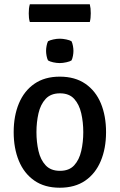

<svg xmlns="http://www.w3.org/2000/svg" viewBox="-20 -865 560 898"><path d="M476 -247Q476 -170.5 451.2 -111.8Q426.5 -53 378.5 -20Q330.5 13 259.5 13Q188.5 13 140.5 -20.5Q92.5 -54 68.2 -112.8Q44 -171.5 44 -247Q44 -323 68.5 -381.5Q93 -440 141 -473.2Q189 -506.5 259.5 -506.5Q331 -506.5 379.2 -473.2Q427.5 -440 451.8 -381.5Q476 -323 476 -247ZM150.5 -247Q150.5 -200.5 160 -159Q169.5 -117.5 193.5 -91.8Q217.5 -66 260.5 -66Q303.5 -66 327 -91.8Q350.5 -117.5 360 -159Q369.5 -200.5 369.5 -247Q369.5 -293.5 360 -335Q350.5 -376.5 327 -402.5Q303.5 -428.5 260.5 -428.5Q217.5 -428.5 193.5 -402.5Q169.5 -376.5 160 -335Q150.5 -293.5 150.5 -247ZM195.5 -627Q195.5 -638 197.8 -650.2Q200 -662.5 204.5 -672Q213.5 -677 229.2 -680.5Q245 -684 259.5 -684Q273.5 -684 290 -680.5Q306.5 -677 314.5 -672Q319 -662.5 321.2 -650Q323.5 -637.5 323.5 -627Q323.5 -616.5 321.2 -604Q319 -591.5 314.5 -582.5Q307.5 -577.5 290.5 -573.8Q273.5 -570 259.5 -570Q245 -570 229 -573.5Q213 -577 204.5 -582.5Q200 -591.5 197.8 -604Q195.5 -616.5 195.5 -627ZM119.5 -762Q116.5 -772 115.5 -781.2Q114.5 -790.5 114.5 -802.5Q114.5 -815 115.5 -824.5Q116.5 -834 119.5 -845H400Q402.5 -834 403.5 -825.2Q404.5 -816.5 404.5 -803Q404.5 -791 403.5 -781.5Q402.5 -772 400 -762Z"/></svg>

Font: Signika Light
Style: Regular
Weight: 400
Version: Version 2.003;gftools[0.9.32]